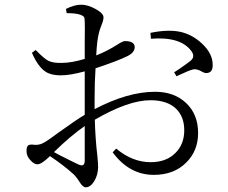

<svg xmlns="http://www.w3.org/2000/svg" viewBox="-20 -774 973 818"><path d="M345 24Q333 24 319 1.5Q305 -21 292 -33Q252 -69 193 -109Q157 -74 140 -74Q125 -74 110 -91Q93 -108 93 -130Q93 -147 98.5 -153Q104 -159 119 -158Q147 -153 172 -169Q186 -177 229 -209Q304 -263 341 -285V-340V-470Q279 -453 239 -453Q198 -453 175 -468Q142 -489 116 -549L132 -561Q168 -524 186 -515Q206 -505 243 -506Q284 -506 341 -523Q341 -549 341 -597Q342 -666 341 -681Q341 -697 337.5 -702Q334 -707 323 -711Q304 -718 264 -718L261 -736Q297 -754 326 -754Q354 -754 387.5 -735.5Q421 -717 421 -700Q421 -688 412.5 -667Q404 -646 401 -632Q393 -601 390 -538Q430 -553 477 -582Q503 -599 512 -599Q553 -599 554 -574Q554 -551 525 -536Q486 -516 387 -483Q383 -426 383 -350V-309Q524 -383 641 -383Q722 -383 773 -335Q824 -287 824 -207Q824 -131 773 -81Q721 -29 635 -29Q531 -29 460 -125L475 -141Q544 -83 622 -83Q689 -83 728 -123Q765 -160 765 -219Q765 -276 731 -310Q693 -347 621 -347Q527 -347 384 -264Q386 -183 395 -108Q398 -76 398 -63Q398 -30 382 -3Q366 24 345 24ZM341 -90V-237Q279 -194 210 -126Q218 -122 236 -112Q293 -83 315 -73Q341 -61 341 -90ZM732 -449 722 -466Q728 -470 745 -481Q787 -510 796 -519Q810 -534 797 -554Q752 -619 623 -609L621 -634Q693 -649 745 -639Q799 -628 842 -587Q885 -546 886 -501Q888 -466 863 -463Q853 -461 838 -470Q819 -481 804 -478.5Q789 -476 736 -451Q733 -450 732 -449Z"/></svg>

Font: GenRyuMin TW R
Style: Regular
Weight: 400
Version: Version 1.501;PS 1;hotconv 16.6.51;makeotf.lib2.5.65220